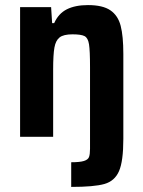

<svg xmlns="http://www.w3.org/2000/svg" viewBox="-20 -538 562 755"><path d="M334 47V-274Q334 -339 330 -364Q326 -389 312.5 -396Q299 -403 265 -403Q230 -403 214.5 -391Q199 -379 194 -351Q189 -323 189 -264V0H59V-510H181L185 -447H193Q210 -485 243 -501.5Q276 -518 326 -518Q384 -518 414 -497.5Q444 -477 454.5 -436.5Q465 -396 465 -326V8Q465 96 448 135Q431 174 390.5 185.5Q350 197 260 197V100Q294 100 310 95Q326 90 330 79.5Q334 69 334 47Z"/></svg>

Font: Saira Semi Condensed SemiBold
Style: Regular
Weight: 600
Width: 4
Designer: Hector Gatti with collaboration of the Omnibus-Type team
Foundry: Omnibus-Type
Version: Version 1.001; ttfautohint (v1.8)